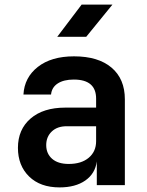

<svg xmlns="http://www.w3.org/2000/svg" viewBox="-20 -805 640 835"><path d="M239 10Q155 10 106.5 -37.5Q58 -85 58 -162Q58 -242 113 -289.5Q168 -337 264 -337H398V-376Q398 -459 301 -459Q257 -459 231 -442Q205 -425 202 -394H82Q86 -468 144.5 -514Q203 -560 302 -560Q407 -560 465 -511Q523 -462 523 -373V0H401V-103Q394 -50 351 -20Q308 10 239 10ZM279 -92Q334 -92 366 -119Q398 -146 398 -191V-256H270Q229 -256 205 -233Q181 -210 181 -174Q181 -137 206.5 -114.5Q232 -92 279 -92ZM229 -645 335 -785H469L355 -645Z"/></svg>

Font: JetBrains Mono NL
Style: Bold
Weight: 700
Monospace: yes
Designer: Philipp Nurullin, Konstantin Bulenkov
Foundry: JetBrains
Version: Version 2.305; ttfautohint (v1.8.4.7-5d5b)